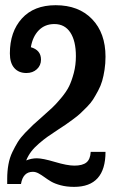

<svg xmlns="http://www.w3.org/2000/svg" viewBox="-20 -710 460 741"><path d="M267.1 -70.8Q298.3 -70.8 313.5 -83Q328.6 -95.2 330.1 -124H387.2Q387.2 11.2 266.1 11.2Q237.3 11.2 214.4 5.1Q191.4 -1 177 -9.5Q162.6 -18.1 151.4 -26.4Q140.1 -34.7 128.9 -40.8Q117.7 -46.9 106.9 -46.9Q68.8 -46.9 61 0H7.8V-20Q7.8 -49.3 12.5 -75.2Q17.1 -101.1 27.8 -123.3Q38.6 -145.5 48.8 -162.1Q59.1 -178.7 77.4 -197.8Q95.7 -216.8 107.4 -227.8Q119.1 -238.8 141.1 -257.8Q167.5 -281.2 181.4 -294.2Q195.3 -307.1 215.8 -331.5Q236.3 -356 246.6 -377Q256.8 -397.9 264.9 -428.5Q272.9 -459 272.9 -493.2Q272.9 -551.8 251.5 -584.5Q230 -617.2 189.9 -617.2Q153.3 -617.2 129.6 -593Q106 -568.8 99.1 -527.8Q138.2 -516.6 138.2 -480Q138.2 -457.5 122.3 -442.9Q106.4 -428.2 82 -428.2Q52.2 -428.2 35.2 -447.5Q18.1 -466.8 18.1 -503.9Q18.1 -587.4 64.5 -638.7Q110.8 -689.9 194.8 -689.9Q283.7 -689.9 335.4 -636.2Q387.2 -582.5 387.2 -491.2Q387.2 -464.8 383.5 -440.9Q379.9 -417 374.3 -397.7Q368.7 -378.4 358.4 -359.4Q348.1 -340.3 339.4 -326.4Q330.6 -312.5 315.4 -297.1Q300.3 -281.7 289.8 -272Q279.3 -262.2 261.2 -249Q243.2 -235.8 232.7 -228.5Q222.2 -221.2 203.1 -209Q177.7 -192.4 163.3 -182.1Q148.9 -171.9 130.6 -156.2Q112.3 -140.6 100.3 -124.8Q88.4 -108.9 81.1 -90.8Q101.6 -99.1 122.1 -99.1Q144.5 -99.1 191.9 -85Q239.3 -70.8 267.1 -70.8Z"/></svg>

Font: Margherita Bold
Style: Regular
Weight: 700
Designer: James Puckett
Foundry: Dunwich Type Founders
Version: Version 1.008;hotconv 1.0.109;makeotfexe 2.5.65596